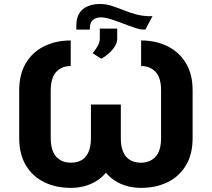

<svg xmlns="http://www.w3.org/2000/svg" viewBox="-20 -910 1036 940"><path d="M717.2 -830.7H726.6L692 -765.2H683.4Q666.4 -765.2 639.6 -774.2Q612.9 -783.1 582.5 -794.9Q552.1 -806.6 523.4 -815.8Q494.7 -825 473.6 -825Q450.3 -824.8 435.4 -812.6Q420.6 -800.4 420.1 -775.2V-765.2H353.7V-784Q353.7 -838 384.7 -864.1Q415.7 -890.2 469.9 -890.4Q499.6 -890.4 527.5 -881.2Q555.5 -872.1 584.6 -860.3Q613.7 -848.5 646.3 -839.6Q678.9 -830.7 717.2 -830.7ZM475.6 -622.5 433.8 -649.4Q450.5 -669.6 459.8 -687.7Q469 -705.9 468.6 -723V-769.9H553.9V-720.1Q553.9 -701.1 541.5 -681.8Q529 -662.5 510.9 -646.9Q492.8 -631.2 475.6 -622.5ZM326.2 -711.9V-586.7Q282 -586.6 255.4 -558.1Q228.8 -529.6 228.3 -467.4V-234.8Q228.8 -171.1 255.7 -142.3Q282.6 -113.6 326.2 -113.5Q375.4 -113.6 400 -143.7Q424.7 -173.8 425.2 -232.6V-398.2H552V-232.6Q552 -153.7 522.4 -99.6Q492.9 -45.5 441.9 -17.9Q390.9 9.8 326.2 9.8Q254 9.8 196.9 -17.9Q139.8 -45.6 106.9 -100.2Q74 -154.8 74 -234.8V-467.4Q74 -546.7 106.6 -601Q139.3 -655.4 196.5 -683.6Q253.7 -711.9 326.2 -711.9ZM670.9 -586.7V-711.9Q743.5 -711.9 800.3 -683.6Q857.1 -655.4 890.2 -601Q923.2 -546.7 923 -467.4V-234.8Q923.2 -154.8 890.2 -100.2Q857.1 -45.6 800.3 -17.9Q743.5 9.8 670.9 9.8Q606.3 9.8 555.3 -17.9Q504.3 -45.5 475 -99.6Q445.6 -153.7 445.3 -232.6V-398.2H571.5V-232.6Q571.8 -173.8 596.8 -143.7Q621.8 -113.6 670.9 -113.5Q714.6 -113.6 741.6 -142.6Q768.6 -171.7 768.6 -234.8V-467.4Q768.6 -529.6 741.6 -558.1Q714.6 -586.6 670.9 -586.7Z"/></svg>

Font: Inter Tight
Style: Regular
Weight: 400
Designer: Rasmus Andersson
Foundry: rsms
Version: Version 3.002